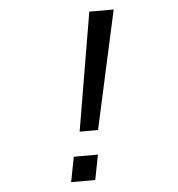

<svg xmlns="http://www.w3.org/2000/svg" viewBox="-49 -705 698 751"><g transform="rotate(-5 300.0 -329.0)"><path d="M322.8 -193.8H250.5L329.1 -658.2H424.8ZM200.2 0 219.2 -98.1H314L294.9 0Z"/></g></svg>

Font: Cousine
Style: Italic
Weight: 400
Italic angle: -12°
Monospace: yes
Designer: Steve Matteson
Foundry: Monotype Imaging Inc.
Version: Version 1.21